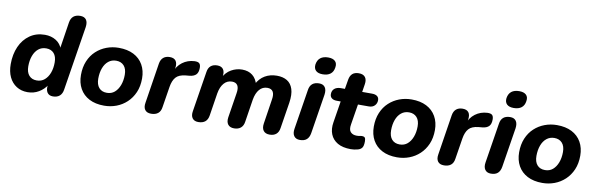

<svg xmlns="http://www.w3.org/2000/svg" viewBox="-50 -1186 5124 1651"><g transform="rotate(10 2512.5 -360.5)"><path d="M215 11Q160 11 118.5 -15.5Q77 -42 54.5 -89.5Q32 -137 32 -202Q32 -288 62 -355.5Q92 -423 148 -462Q204 -501 279 -501Q334 -501 375.5 -475.5Q417 -450 434 -401L426 -402L463 -641Q469 -678 491 -696Q513 -714 550 -714Q586 -714 602 -691.5Q618 -669 612 -627L523 -68Q518 -30 496 -10.5Q474 9 437 9Q402 9 386.5 -15.5Q371 -40 378 -81L385 -125V-85Q357 -41 313 -15Q269 11 215 11ZM276 -102Q316 -102 344 -126Q372 -150 387 -190Q402 -230 402 -281Q402 -333 377.5 -360.5Q353 -388 310 -388Q270 -388 242 -365Q214 -342 199 -301.5Q184 -261 184 -210Q184 -158 208.5 -130Q233 -102 276 -102Z M884 11Q808 11 754 -17Q700 -45 671.5 -96Q643 -147 643 -215Q643 -283 665.5 -336.5Q688 -390 727.5 -426.5Q767 -463 817.5 -482Q868 -501 924 -501Q1000 -501 1054 -473.5Q1108 -446 1137 -395Q1166 -344 1166 -276Q1166 -207 1143 -154Q1120 -101 1080.5 -64Q1041 -27 990.5 -8Q940 11 884 11ZM888 -102Q928 -102 955.5 -125.5Q983 -149 998.5 -189.5Q1014 -230 1014 -281Q1014 -333 989 -360.5Q964 -388 921 -388Q882 -388 853.5 -365Q825 -342 810 -301.5Q795 -261 795 -210Q795 -158 819.5 -130Q844 -102 888 -102Z M1294 9Q1257 9 1240.5 -13.5Q1224 -36 1231 -76L1286 -427Q1292 -463 1313.5 -481Q1335 -499 1370 -499Q1406 -499 1422 -477.5Q1438 -456 1432 -415L1424 -371H1415Q1434 -430 1479.5 -464Q1525 -498 1585 -501Q1615 -502 1627 -490.5Q1639 -479 1639 -452Q1639 -412 1620.5 -393Q1602 -374 1564 -370L1531 -367Q1472 -361 1446 -331.5Q1420 -302 1411 -246L1382 -64Q1377 -27 1354.5 -9Q1332 9 1294 9Z M1706 9Q1671 9 1654.5 -13.5Q1638 -36 1645 -76L1701 -427Q1706 -463 1727.5 -481Q1749 -499 1784 -499Q1820 -499 1836 -477Q1852 -455 1846 -415L1838 -361L1832 -394Q1861 -450 1906 -475.5Q1951 -501 2001 -501Q2056 -501 2092 -472.5Q2128 -444 2142 -388L2128 -395Q2155 -448 2200.5 -474.5Q2246 -501 2305 -501Q2358 -501 2394 -479Q2430 -457 2445 -410.5Q2460 -364 2449 -291L2413 -64Q2408 -28 2386.5 -9.5Q2365 9 2329 9Q2292 9 2275 -13.5Q2258 -36 2264 -76L2297 -291Q2305 -337 2291 -360.5Q2277 -384 2242 -384Q2200 -384 2172.5 -352Q2145 -320 2135 -262L2104 -64Q2099 -28 2077 -9.5Q2055 9 2019 9Q1982 9 1965 -13.5Q1948 -36 1954 -76L1988 -291Q1996 -337 1982 -360.5Q1968 -384 1933 -384Q1891 -384 1863 -352Q1835 -320 1825 -262L1794 -64Q1783 9 1706 9Z M2593 9Q2558 9 2541.5 -14.5Q2525 -38 2532 -79L2587 -424Q2592 -462 2614 -480.5Q2636 -499 2674 -499Q2709 -499 2725 -476Q2741 -453 2735 -411L2680 -66Q2674 -29 2653 -10Q2632 9 2593 9ZM2688 -581Q2648 -581 2628.5 -600Q2609 -619 2613 -654Q2619 -693 2644 -712.5Q2669 -732 2712 -732Q2752 -732 2772 -713Q2792 -694 2786 -658Q2781 -620 2756 -600.5Q2731 -581 2688 -581Z M3038 11Q2967 11 2922.5 -15Q2878 -41 2860 -86.5Q2842 -132 2852 -191L2882 -378H2848Q2820 -378 2804 -390.5Q2788 -403 2788 -426Q2788 -457 2808.5 -474Q2829 -491 2863 -491H2899L2913 -574Q2919 -609 2939 -626.5Q2959 -644 2994 -644Q3033 -644 3050 -622Q3067 -600 3061 -561L3050 -491H3136Q3165 -491 3181 -479Q3197 -467 3197 -444Q3197 -416 3178.5 -397Q3160 -378 3128 -378H3033L3004 -199Q2996 -152 3015 -132Q3034 -112 3068 -112Q3085 -112 3095 -114.5Q3105 -117 3116 -117Q3132 -117 3139.5 -108.5Q3147 -100 3147 -76Q3147 -34 3133.5 -18Q3120 -2 3097 3Q3084 7 3068 9Q3052 11 3038 11Z M3441 11Q3365 11 3311 -17Q3257 -45 3228.5 -96Q3200 -147 3200 -215Q3200 -283 3222.5 -336.5Q3245 -390 3284.5 -426.5Q3324 -463 3374.5 -482Q3425 -501 3481 -501Q3557 -501 3611 -473.5Q3665 -446 3694 -395Q3723 -344 3723 -276Q3723 -207 3700 -154Q3677 -101 3637.5 -64Q3598 -27 3547.5 -8Q3497 11 3441 11ZM3445 -102Q3485 -102 3512.5 -125.5Q3540 -149 3555.5 -189.5Q3571 -230 3571 -281Q3571 -333 3546 -360.5Q3521 -388 3478 -388Q3439 -388 3410.5 -365Q3382 -342 3367 -301.5Q3352 -261 3352 -210Q3352 -158 3376.5 -130Q3401 -102 3445 -102Z M3851 9Q3814 9 3797.5 -13.5Q3781 -36 3788 -76L3843 -427Q3849 -463 3870.5 -481Q3892 -499 3927 -499Q3963 -499 3979 -477.5Q3995 -456 3989 -415L3981 -371H3972Q3991 -430 4036.5 -464Q4082 -498 4142 -501Q4172 -502 4184 -490.5Q4196 -479 4196 -452Q4196 -412 4177.5 -393Q4159 -374 4121 -370L4088 -367Q4029 -361 4003 -331.5Q3977 -302 3968 -246L3939 -64Q3934 -27 3911.5 -9Q3889 9 3851 9Z M4261 9Q4226 9 4209.5 -14.5Q4193 -38 4200 -79L4255 -424Q4260 -462 4282 -480.5Q4304 -499 4342 -499Q4377 -499 4393 -476Q4409 -453 4403 -411L4348 -66Q4342 -29 4321 -10Q4300 9 4261 9ZM4356 -581Q4316 -581 4296.5 -600Q4277 -619 4281 -654Q4287 -693 4312 -712.5Q4337 -732 4380 -732Q4420 -732 4440 -713Q4460 -694 4454 -658Q4449 -620 4424 -600.5Q4399 -581 4356 -581Z M4710 11Q4634 11 4580 -17Q4526 -45 4497.5 -96Q4469 -147 4469 -215Q4469 -283 4491.5 -336.5Q4514 -390 4553.5 -426.5Q4593 -463 4643.5 -482Q4694 -501 4750 -501Q4826 -501 4880 -473.5Q4934 -446 4963 -395Q4992 -344 4992 -276Q4992 -207 4969 -154Q4946 -101 4906.5 -64Q4867 -27 4816.5 -8Q4766 11 4710 11ZM4714 -102Q4754 -102 4781.5 -125.5Q4809 -149 4824.5 -189.5Q4840 -230 4840 -281Q4840 -333 4815 -360.5Q4790 -388 4747 -388Q4708 -388 4679.5 -365Q4651 -342 4636 -301.5Q4621 -261 4621 -210Q4621 -158 4645.5 -130Q4670 -102 4714 -102Z"/></g></svg>

Font: Nunito ExtraLight ExtraBold
Style: Italic
Weight: 800
Italic angle: -9°
Version: Version 3.602